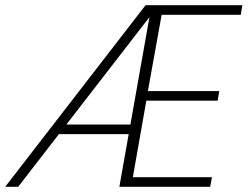

<svg xmlns="http://www.w3.org/2000/svg" viewBox="-30 -720 954 740"><path d="M-10 0 531 -700H904L898 -663H593L540 -369H815L809 -332H534L482 -37H787L780 0H430L546 -654L40 0ZM172 -203 197 -240H493L486 -203Z"/></svg>

Font: DM Sans ExtraLight
Style: Italic
Weight: 250
Italic angle: -10°
Designer: Colophon Foundry, Jonny Pinhorn
Foundry: Colophon Foundry
Version: Version 4.004;gftools[0.9.30]